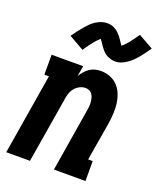

<svg xmlns="http://www.w3.org/2000/svg" viewBox="-142 -861 792 950"><g transform="rotate(20 253.5 -386.0)"><path d="M6 0 76 -425H52V-530H218L209 -475Q217 -488 227.5 -500.5Q238 -513 251.5 -522Q265 -531 280 -534.5Q295 -538 310 -538Q336 -538 359.5 -528.5Q383 -519 399.5 -501Q416 -483 425 -459.5Q434 -436 437 -411Q440 -386 438.5 -359.5Q437 -333 433 -307L399 -105H423V0H257L310 -324Q310 -324 310 -324Q310 -324 310 -324Q312 -335 313.5 -347Q315 -359 314.5 -370.5Q314 -382 311.5 -393Q309 -404 303.5 -413.5Q298 -423 288 -428Q278 -433 267 -433Q252 -433 237.5 -426Q223 -419 212.5 -407Q202 -395 196.5 -380.5Q191 -366 189 -351L131 0ZM187 -605 108 -650Q120 -667 131 -681.5Q142 -696 152.5 -708Q163 -720 173 -730.5Q183 -741 197 -750.5Q211 -760 226.5 -765.5Q242 -771 257 -771Q267 -771 275.5 -769.5Q284 -768 292.5 -764Q301 -760 307.5 -755.5Q314 -751 321 -744Q328 -737 333 -730.5Q338 -724 342.5 -717.5Q347 -711 352 -703.5Q357 -696 361 -690Q377 -702 392.5 -721.5Q408 -741 429 -772L507 -728Q495 -710 484 -695.5Q473 -681 463 -669Q453 -657 442.5 -647Q432 -637 418.5 -627.5Q405 -618 389.5 -612Q374 -606 358 -606Q349 -606 340.5 -608Q332 -610 323 -613.5Q314 -617 307.5 -621.5Q301 -626 294 -633Q287 -640 282 -647Q277 -654 272.5 -660Q268 -666 263 -674Q258 -682 254 -687Q239 -675 223.5 -655.5Q208 -636 187 -605Z"/></g></svg>

Font: Iosevka Slab Extrabold
Style: Italic
Weight: 800
Italic angle: -9°
Monospace: yes
Designer: Belleve Invis
Foundry: Belleve Invis
Version: Version 11.1.0; ttfautohint (v1.8.3)